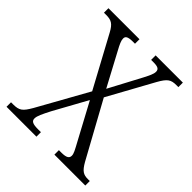

<svg xmlns="http://www.w3.org/2000/svg" viewBox="-197 -841 967 967"><g transform="rotate(45 287.0 -357.0)"><path d="M6 0H219V-32H198C159 -32 147 -40 147 -58C147 -76 159 -100 181 -143L279 -321L380 -133C405 -87 413 -73 413 -58C413 -41 401 -32 365 -32H347V0H567V-32H553C522 -32 506 -41 482 -83L319 -380L452 -622C480 -672 495 -682 534 -682H548V-714H354V-682H370C401 -682 414 -676 414 -657C414 -640 403 -620 390 -594L297 -419L203 -595C186 -626 178 -644 178 -658C178 -672 185 -682 225 -682H239V-714H18V-682H34C70 -682 87 -673 109 -632L256 -360L106 -91C78 -43 65 -32 21 -32H6Z"/></g></svg>

Font: Noto Serif Myanmar SemiCondensed Light
Style: Regular
Weight: 300
Width: 4
Designer: Ben Mitchell and the Monotype Design Team
Foundry: Monotype Imaging Inc.
Version: Version 2.106